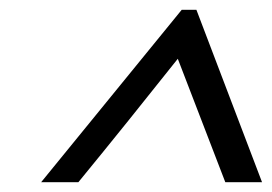

<svg xmlns="http://www.w3.org/2000/svg" viewBox="-20 -674 555 392"><path d="M515 -302H440L343 -554Q293 -491 241.5 -427Q190 -363 140 -302H64L351 -654H381Z"/></svg>

Font: New Athena Unicode
Style: Bold Italic
Weight: 700
Designer: J. Rusten 1997; rev. by R. Hancock 2001, 2002, rev. by D. Mastronarde 2002-2021
Foundry: Society for Classical Studies (formerly American Philological Association)
Version: Version 5.008